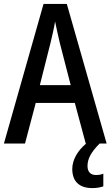

<svg xmlns="http://www.w3.org/2000/svg" viewBox="-20 -735 566 983"><path d="M419 0H421C379 35 350 82 350 130C350 192 384 228 453 228C477 228 495 224 509 219V154C501 158 489 161 471 161C444 161 428 145 428 115C428 78 446 44 490 0H526L322 -715H203L0 0H108L163 -208H363ZM286 -516 342 -299H184L239 -517C246 -547 257 -592 262 -625C268 -594 278 -551 286 -516Z"/></svg>

Font: Noto Sans Gurmukhi UI Condensed Medium
Style: Regular
Weight: 500
Width: 3
Designer: Jelle Bosma - Monotype Design Team
Foundry: Monotype Imaging Inc.
Version: Version 2.004